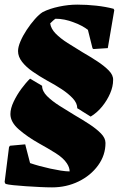

<svg xmlns="http://www.w3.org/2000/svg" viewBox="-20 -692 527 830"><path d="M372 -188 335 -211Q325 -218 314 -224Q314 -246 295 -266.5Q276 -287 246.5 -306.5Q217 -326 183 -344Q151 -362 122 -382Q93 -402 75.5 -424.5Q58 -447 58 -471Q58 -489 68.5 -513.5Q79 -538 95.5 -563Q112 -588 130.5 -609Q149 -630 165 -640Q195 -655 235.5 -663.5Q276 -672 314 -672Q355 -672 396 -667.5Q437 -663 471 -654L474 -648L446 -484L384 -480L380 -483L360 -563Q350 -571 333.5 -580Q317 -589 297 -596Q279 -603 259.5 -607Q240 -611 220 -611Q215 -608 208.5 -602Q202 -596 197 -591Q200 -568 220.5 -547Q241 -526 272.5 -506Q304 -486 337 -466Q370 -447 400.5 -427Q431 -407 450.5 -387Q470 -367 469 -346Q469 -318 456 -288Q443 -258 421.5 -231.5Q400 -205 372 -188ZM205 118Q182 118 152 116.5Q122 115 91.5 113Q61 111 37.5 108.5Q14 106 4 103L0 95L19 -56L23 -62L89 -68L110 13Q148 26 198 37Q221 42 243 45.5Q265 49 281 49Q281 32 269 14Q254 -9 220.5 -30Q187 -51 149 -72Q99 -100 62 -132Q25 -164 25 -199Q25 -223 39 -252.5Q53 -282 73 -309Q93 -336 110 -352L142 -333Q147 -330 152.5 -327Q158 -324 162 -321Q162 -298 183.5 -276.5Q205 -255 237.5 -234.5Q270 -214 303 -194Q336 -175 366.5 -155Q397 -135 416.5 -115Q436 -95 436 -74Q436 -21 404 23Q372 67 319.5 92.5Q267 118 205 118Z"/></svg>

Font: Labrada Black
Style: Italic
Weight: 900
Italic angle: -7°
Designer: Mercedes Jáuregui
Foundry: Omnibus-Type Team
Version: Version 1.000; ttfautohint (v1.8.4.7-5d5b)